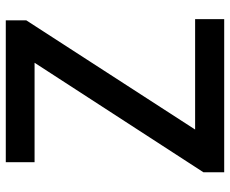

<svg xmlns="http://www.w3.org/2000/svg" viewBox="-84 -692 776 647"><g transform="rotate(-90 303.5 -368.0)"><path d="M47 0H563V-98H191L559 -667V-736H81V-639H416L47 -70Z"/></g></svg>

Font: Noto Sans CJK JP Medium
Style: Regular
Weight: 500
Designer: Ryoko NISHIZUKA (kana & ideographs); Paul D. Hunt (Latin, Greek & Cyrillic); Wenlong ZHANG (bopomofo); Sandoll Communica
Foundry: Adobe Systems Incorporated
Version: Version 1.004;PS 1.004;hotconv 1.0.82;makeotf.lib2.5.63406